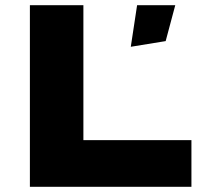

<svg xmlns="http://www.w3.org/2000/svg" viewBox="-20 -720 775 740"><path d="M95.2 0V-700H301.4V-179.8H717.8V0ZM484.1 -539.7 508.4 -700H655.5L618.5 -561.6Z"/></svg>

Font: Science Gothic
Style: Regular
Weight: 400
Designer: Thomas Phinney, Vassil Kateliev, Brandon Buerkle
Foundry: Font Detective LLC
Version: Version 1.018